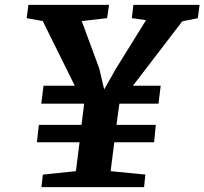

<svg xmlns="http://www.w3.org/2000/svg" viewBox="-20 -768 839 788"><path d="M158.5 -416H287L155.5 -681.5L89.5 -693.5L96.5 -748H427.5L419.5 -693.5L315.5 -681.5L387.5 -486.5L407.5 -401L456 -486.5L579.5 -685.5L521 -693.5L527.5 -748H799L792 -693.5L728 -680.5L525.5 -416H639.5L630.5 -342.5H470L458 -255.5H619.5L612.5 -184H449L434 -65.5L576.5 -51.5L571.5 0H150L156 -51.5L291.5 -65.5L306.5 -184H131.5L139.5 -255.5H314.5L325.5 -342.5H149.5Z"/></svg>

Font: Merriweather Black
Style: Italic
Weight: 900
Italic angle: -7.8°
Designer: Eben Sorkin
Foundry: Eben Sorkin
Version: Version 2.200;gftools[0.9.31]